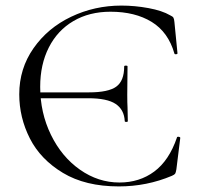

<svg xmlns="http://www.w3.org/2000/svg" viewBox="-20 -656 709 688"><path d="M296 -304H104V-325H299Q368 -325 396.5 -345.5Q425 -366 425 -418Q425 -421 431 -421Q437 -421 437 -418L436 -317Q436 -286 437 -271L438 -222Q438 -219 432.5 -219Q427 -219 427 -222Q425 -263 394.5 -283.5Q364 -304 296 -304ZM590 -601Q599 -597 601.5 -592.5Q604 -588 605 -577L616 -465Q616 -462 611 -461.5Q606 -461 605 -464Q583 -541 523.5 -577.5Q464 -614 376 -614Q300 -614 243 -580.5Q186 -547 155 -486Q124 -425 124 -345Q124 -252 162.5 -173Q201 -94 266.5 -48Q332 -2 408 -2Q480 -2 533 -41.5Q586 -81 614 -163Q614 -166 618 -166Q621 -166 623.5 -165Q626 -164 626 -162L612 -49Q610 -37 607.5 -33.5Q605 -30 596 -26Q506 12 406 12Q286 12 205.5 -36.5Q125 -85 87 -160Q49 -235 49 -318Q49 -410 100 -483Q151 -556 235 -596Q319 -636 415 -636Q463 -636 512 -627Q561 -618 590 -601Z"/></svg>

Font: Cormorant
Style: Regular
Weight: 400
Designer: Christian Thalmann (Catharsis Fonts)
Foundry: Catharsis Fonts
Version: Version 4.000